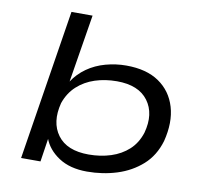

<svg xmlns="http://www.w3.org/2000/svg" viewBox="-79 -791 949 887"><g transform="rotate(10 395.5 -348.0)"><path d="M384 9Q304 9 251.5 -25.5Q199 -60 180 -112H182L165 0H74L186 -705H285L233 -385H232Q258 -425 296.5 -452Q335 -479 382.5 -492Q430 -505 479 -505Q574 -505 633 -464.5Q692 -424 713 -353.5Q734 -283 711 -192Q690 -121 640.5 -77Q591 -33 524.5 -12Q458 9 384 9ZM378 -70Q434 -70 482 -85.5Q530 -101 564.5 -132.5Q599 -164 615 -214Q640 -306 595.5 -366Q551 -426 449 -426Q394 -426 346.5 -410.5Q299 -395 264 -363Q229 -331 212 -282Q188 -189 232 -129.5Q276 -70 378 -70Z"/></g></svg>

Font: Nunito Sans 7pt Expanded
Style: Italic
Weight: 400
Width: 7
Italic angle: -9°
Designer: Vernon Adams
Foundry: Vernon Adams
Version: Version 3.101;gftools[0.9.27]